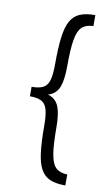

<svg xmlns="http://www.w3.org/2000/svg" viewBox="-98 -849 579 999"><g transform="rotate(10 191.0 -350.0)"><path d="M60 -339V-375Q100 -375 121.5 -386.5Q143 -398 151.5 -427.5Q160 -457 160 -512Q160 -598 167 -654Q174 -710 192 -742Q210 -774 241.5 -787Q273 -800 322 -800V-742Q283 -741 262 -721.5Q241 -702 232.5 -653Q224 -604 224 -513Q224 -444 210.5 -406Q197 -368 161.5 -353.5Q126 -339 60 -339ZM322 100Q273 100 241.5 87Q210 74 192 42Q174 10 167 -46Q160 -102 160 -188Q160 -243 151.5 -272.5Q143 -302 121.5 -313.5Q100 -325 60 -325V-361Q126 -361 161.5 -346.5Q197 -332 210.5 -294.5Q224 -257 224 -187Q224 -97 232.5 -47.5Q241 2 262 21.5Q283 41 322 42Z"/></g></svg>

Font: Figtree Light Light
Style: Regular
Weight: 300
Version: Version 2.001;gftools[0.9.30]